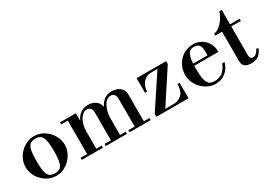

<svg xmlns="http://www.w3.org/2000/svg" viewBox="-0 -1301 2777 1993"><g transform="rotate(-30 1388.5 -304.5)"><path d="M46 -225Q46 -270 64.5 -312.5Q83 -355 115 -388.5Q147 -422 189.5 -442Q232 -462 281 -462Q330 -462 372.5 -442Q415 -422 447 -388.5Q479 -355 497.5 -312.5Q516 -270 516 -225Q516 -180 497.5 -137.5Q479 -95 447 -61.5Q415 -28 372.5 -8Q330 12 281 12Q232 12 189.5 -8Q147 -28 115 -61.5Q83 -95 64.5 -137.5Q46 -180 46 -225ZM176 -225Q176 -162 181.5 -122Q187 -82 200 -58.5Q213 -35 232.5 -26.5Q252 -18 281 -18Q309 -18 329 -26.5Q349 -35 362 -58.5Q375 -82 380.5 -122Q386 -162 386 -225Q386 -288 380.5 -328Q375 -368 362 -391.5Q349 -415 329 -423.5Q309 -432 281 -432Q252 -432 232.5 -423.5Q213 -415 200 -391.5Q187 -368 181.5 -328Q176 -288 176 -225Z M589 -450H778V-367H782Q802 -409 838 -435.5Q874 -462 931 -462Q985 -462 1020.5 -435Q1056 -408 1062 -367H1067Q1087 -409 1123 -435.5Q1159 -462 1216 -462Q1245 -462 1269 -453.5Q1293 -445 1310.5 -430.5Q1328 -416 1338 -396Q1348 -376 1348 -353V-25H1416V0H1162V-25H1238V-353Q1238 -391 1223 -409.5Q1208 -428 1181 -428Q1157 -428 1135.5 -412.5Q1114 -397 1098 -369Q1082 -341 1072.5 -303.5Q1063 -266 1063 -222V-25H1131V0H877V-25H953V-353Q953 -391 938 -409.5Q923 -428 896 -428Q872 -428 850.5 -413Q829 -398 813 -371.5Q797 -345 787.5 -308.5Q778 -272 778 -230V-25H843V0H589V-25H668V-425H589Z M1506 -450H1860V-415L1605 -25H1706Q1762 -25 1801 -61Q1840 -97 1843 -169L1844 -185H1869V0H1484V-35L1742 -425H1669Q1636 -425 1611 -413Q1586 -401 1568.5 -380.5Q1551 -360 1541.5 -333Q1532 -306 1531 -275H1506Z M2089 -262V-225Q2089 -164 2094.5 -124Q2100 -84 2112.5 -60.5Q2125 -37 2145 -27.5Q2165 -18 2195 -18Q2248 -18 2287 -45Q2326 -72 2353 -139H2381Q2361 -68 2311 -28Q2261 12 2192 12Q2144 12 2101.5 -8Q2059 -28 2027.5 -61Q1996 -94 1977.5 -136.5Q1959 -179 1959 -225Q1959 -271 1975 -313.5Q1991 -356 2021 -389Q2051 -422 2093 -442Q2135 -462 2187 -462Q2227 -462 2262 -447.5Q2297 -433 2323 -407.5Q2349 -382 2363.5 -346.5Q2378 -311 2378 -268V-262ZM2262 -344Q2262 -435 2182 -435Q2160 -435 2144 -427.5Q2128 -420 2117 -402.5Q2106 -385 2099.5 -356.5Q2093 -328 2090 -287H2262Z M2619 13Q2516 13 2516 -71V-424H2435V-449Q2461 -451 2485 -466Q2509 -481 2530 -504Q2551 -527 2568.5 -557.5Q2586 -588 2598 -622H2626V-449H2741V-424H2626V-78Q2626 -33 2663 -33Q2684 -33 2701 -47.5Q2718 -62 2738 -96L2758 -85Q2732 -30 2701 -8.5Q2670 13 2619 13Z"/></g></svg>

Font: Libre Bodoni
Style: Regular
Weight: 400
Designer: Pablo Impallari, Rodrigo Fuenzalida
Foundry: Pablo Impallari, Rodrigo Fuenzalida
Version: Version 1.001; ttfautohint (v1.5.65-e2d9)